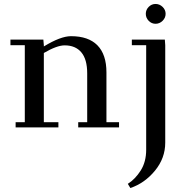

<svg xmlns="http://www.w3.org/2000/svg" viewBox="-20 -637 939 960"><path d="M32.2 -411.1V-439H196.8L199.2 -411.1V-404.8Q283.2 -456.1 335 -456.1Q422.4 -456.1 467.3 -410.2Q512.2 -364.3 512.2 -274.9V-25.9H575.2V0H371.1V-25.9H416V-270Q416 -340.3 386.7 -375.2Q357.4 -410.2 303.2 -410.2Q264.6 -410.2 199.2 -372.1V-25.9H272V0H58.1V-25.9H104V-411.1ZM619.1 282.2Q656.7 258.3 683.8 215.1Q710.9 171.9 710.9 111.8V-411.1H639.2V-439H804.2L806.2 -411.1V76.2Q806.2 153.8 754.9 216.3Q703.6 278.8 631.8 303.2ZM723.4 -533Q709 -547.9 709 -567.9Q709 -587.9 723.4 -602.5Q737.8 -617.2 757.8 -617.2Q777.8 -617.2 793 -602.5Q808.1 -587.9 808.1 -567.9Q808.1 -547.9 793 -533Q777.8 -518.1 757.8 -518.1Q737.8 -518.1 723.4 -533Z"/></svg>

Font: Dehuti
Style: Bold
Weight: 700
Version: Version 1.2